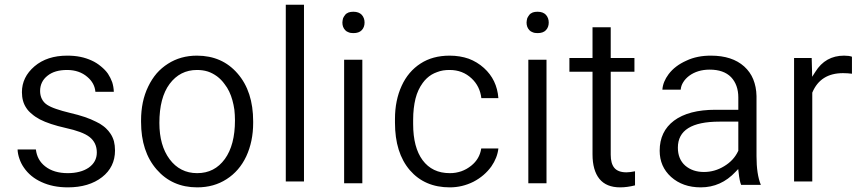

<svg xmlns="http://www.w3.org/2000/svg" viewBox="-20 -794 3699 824"><path d="M360.2 -74.1C348.6 -66.5 335.5 -60.5 320.9 -56.9C305.8 -52.9 289.2 -50.9 271 -50.9C231.2 -50.9 198.5 -60.5 173.8 -80.1C150.6 -98.2 137.5 -122.4 134 -152.6H55.4C55.9 -139 58.9 -125.4 63.5 -112.3C68 -99.2 74.1 -86.6 82.6 -74.6C100.8 -47.9 125.9 -27.2 158.2 -12.6C190.9 2.5 228.2 10.1 271 10.1C331.5 10.1 380.4 -4.5 418.1 -33.8C454.9 -62.5 473.6 -100.8 473.6 -148.1C473.6 -162.7 472 -175.8 469 -187.9C465.5 -200 460.5 -211.1 453.9 -220.7C451.4 -224.2 448.4 -228.2 445.3 -232.2C441.8 -235.8 438.3 -239.8 434.8 -243.3C431.2 -246.9 427.2 -249.9 422.7 -253.4C418.1 -256.4 413.6 -259.4 408.6 -263C403.5 -266 398 -269 392.4 -271.5C364.2 -286.1 327 -298.7 281.1 -309.3C257.4 -314.9 237.3 -320.9 221.2 -326.4C204.5 -332 191.9 -338 182.4 -344.1C172.3 -350.6 164.7 -359.2 159.7 -369.3C154.7 -379.3 152.1 -390.9 152.1 -403.5C152.1 -430.2 162.7 -452.4 183.9 -469C204.5 -485.6 232.2 -493.7 268 -493.7C302.8 -493.7 332 -483.6 354.7 -464C375.8 -446.3 387.4 -424.7 389.4 -400H468.5C468 -414.6 465.5 -428.7 461.5 -441.3C456.9 -453.9 450.9 -466 443.3 -477.6C435.3 -489.2 425.2 -499.2 413.6 -508.8C401 -519.4 387.4 -528 372.8 -534.5C358.2 -541.1 342.1 -546.6 324.4 -550.1C306.8 -553.7 288.2 -555.2 268 -555.2C211.1 -555.2 164.2 -540.1 128 -509.3C92.2 -478.6 74.1 -441.8 74.1 -398.5C74.1 -372.3 80.1 -349.6 92.7 -331C98.7 -321.4 106.8 -312.8 116.9 -304.8C126.4 -296.2 138 -288.7 151.1 -281.6C178.3 -267.5 215.1 -255.4 262 -244.8C309.8 -234.3 344.1 -221.7 363.7 -206.5C374.3 -198.5 381.9 -188.9 387.4 -177.8C392.9 -166.2 395.5 -153.7 395.5 -139.5C395.5 -112.3 383.9 -90.7 360.2 -74.1Z M585.4 -271C585.4 -185.9 607.6 -117.9 652.4 -66.5C696.7 -15.6 754.7 10.1 826.2 10.1C874.1 10.1 915.9 -1.5 952.6 -25.2C988.9 -48.4 1017.1 -81.1 1036.8 -122.9C1056.4 -165.2 1066.5 -213.1 1066.5 -266.5V-273C1066.5 -358.7 1044.3 -427.2 999.5 -478.6C977.3 -504.3 951.6 -523.4 922.9 -536C894.2 -548.6 861.5 -555.2 825.2 -555.2C778.3 -555.2 737 -543.6 700.8 -520.4C682.6 -508.8 666.5 -495.2 652.4 -479.1C638.3 -462.5 626.2 -443.8 616.1 -422.7C605.5 -401 598 -378.3 592.9 -354.2C587.9 -330 585.4 -304.3 585.4 -277.6ZM707.8 -433.8C737.5 -473.6 776.8 -493.7 825.2 -493.7C841.8 -493.7 856.9 -491.7 871.5 -487.2C885.6 -482.6 898.7 -475.6 911.3 -466.5C923.4 -457.4 934.5 -446.3 944.1 -432.7C951.6 -423.2 958.2 -412.6 963.7 -401C969.3 -389.4 973.8 -376.8 977.3 -364.2C980.9 -351.1 983.9 -337.5 985.9 -322.9C987.4 -308.3 988.4 -293.2 988.4 -277.6C988.4 -206.5 973.8 -151.6 945.1 -111.8C915.4 -71 876.1 -50.9 826.2 -50.9C801.5 -50.9 779.3 -55.9 759.7 -66C739.5 -76.1 722.4 -91.2 707.8 -110.8C678.6 -150.1 664 -202 664 -266.5C664 -338.5 678.6 -394.5 707.8 -433.8Z M1284.6 -773.8H1206.5V-15.1H1284.6Z M1535 -537.5H1456.9V-7.6H1535ZM1452.4 -679.1C1454.4 -673.6 1457.4 -669 1461.5 -664.5C1465 -660.5 1470 -657.4 1476.1 -655.4C1481.6 -652.9 1488.7 -651.9 1496.7 -651.9C1512.3 -651.9 1524.4 -655.9 1532.5 -664.5C1540.6 -673 1544.6 -684.1 1544.6 -697.2C1544.6 -710.3 1540.6 -721.4 1532.5 -730.5C1524.4 -739 1512.3 -743.6 1496.7 -743.6C1488.7 -743.6 1481.6 -742.6 1476.1 -740.6C1470 -738 1465 -735 1461.5 -730.5C1459.4 -728 1457.9 -725.9 1456.4 -723.4C1454.9 -720.9 1453.4 -718.4 1452.4 -715.9C1451.4 -712.8 1450.9 -709.8 1450.4 -706.8C1449.9 -703.8 1449.4 -700.8 1449.4 -697.2C1449.4 -690.7 1450.4 -684.6 1452.4 -679.1Z M1793.5 -106.8C1766.8 -143.1 1753.1 -194.5 1753.1 -261.5V-280.1C1753.1 -313.9 1756.7 -344.1 1763.2 -370.8C1769.8 -397 1780.4 -419.1 1794 -437.8C1799.5 -445.3 1805 -451.9 1811.6 -457.9C1818.1 -464 1824.7 -469 1832.2 -473.6C1839.8 -478.1 1847.4 -481.6 1855.9 -484.6C1864 -487.7 1872.5 -490.2 1881.6 -491.7C1890.7 -493.2 1900.3 -493.7 1909.8 -493.7C1947.1 -493.7 1978.3 -481.6 2004 -457.4C2027.7 -435.3 2041.8 -407.1 2045.8 -372.8H2118.9C2114.9 -425.7 2094.2 -468.5 2056.9 -502.3C2037.3 -519.9 2015.6 -533 1991.4 -542.1C1966.8 -550.6 1939.5 -555.2 1909.8 -555.2C1861.5 -555.2 1819.6 -544.1 1784.9 -521.4C1749.6 -498.7 1722.4 -466.5 1703.8 -425.7C1684.6 -383.9 1675.1 -336.5 1675.1 -283.6V-267.5C1675.1 -181.4 1696.2 -113.4 1739 -63.5C1781.4 -14.6 1838.3 10.1 1910.3 10.1C1928 10.1 1945.6 8.1 1962.7 4C1979.3 0 1996 -6 2012.1 -14.1C2043.8 -30.7 2069 -52.4 2088.7 -79.6C2105.8 -104.3 2115.9 -130 2118.9 -156.7H2045.3C2040.8 -127 2026.7 -102.3 2002 -82.6C1995.5 -77.6 1988.9 -73 1981.9 -69C1974.3 -65 1967.3 -61.5 1959.7 -58.9C1952.1 -56.4 1944.1 -54.4 1936 -52.9C1927.5 -51.4 1918.9 -50.9 1910.3 -50.9C1859.9 -50.9 1821.2 -69.5 1793.5 -106.8Z M2325.4 -537.5H2247.4V-7.6H2325.4ZM2242.8 -679.1C2244.8 -673.6 2247.9 -669 2251.9 -664.5C2255.4 -660.5 2260.5 -657.4 2266.5 -655.4C2272 -652.9 2279.1 -651.9 2287.2 -651.9C2302.8 -651.9 2314.9 -655.9 2322.9 -664.5C2331 -673 2335 -684.1 2335 -697.2C2335 -710.3 2331 -721.4 2322.9 -730.5C2314.9 -739 2302.8 -743.6 2287.2 -743.6C2279.1 -743.6 2272 -742.6 2266.5 -740.6C2260.5 -738 2255.4 -735 2251.9 -730.5C2249.9 -728 2248.4 -725.9 2246.9 -723.4C2245.3 -720.9 2243.8 -718.4 2242.8 -715.9C2241.8 -712.8 2241.3 -709.8 2240.8 -706.8C2240.3 -703.8 2239.8 -700.8 2239.8 -697.2C2239.8 -690.7 2240.8 -684.6 2242.8 -679.1Z M2522.9 -677.1V-552.6V-545.1H2515.4H2423.7V-486.1H2515.4H2522.9V-478.6V-131.5C2522.9 -85.6 2533 -50.4 2552.6 -26.2C2572.3 -2 2602 10.1 2641.3 10.1C2662 10.1 2683.1 7.1 2705.3 1.5V-58.9C2690.2 -55.9 2678.1 -54.4 2668.5 -54.4C2644.3 -54.4 2626.7 -61 2616.1 -74.1C2606 -86.6 2601 -105.3 2601 -130V-478.6V-486.1H2608.6H2702.8V-545.1H2608.6H2601V-552.6V-677.1Z M3245.3 -0.5C3232.7 -31.2 3226.7 -72.5 3226.7 -123.4V-381.4C3226.2 -408.6 3221.2 -432.7 3212.6 -453.9C3204 -475.1 3190.9 -493.2 3173.8 -508.8C3139.5 -539.5 3092.2 -555.2 3031.2 -555.2C3011.6 -555.2 2993.5 -553.7 2975.8 -550.1C2958.2 -546.6 2941.1 -541.1 2925.4 -533.5C2893.7 -519.4 2868 -500.3 2849.4 -475.6C2833.2 -453.9 2824.2 -431.7 2822.7 -409.1H2901.3C2902.3 -420.7 2905.8 -431.2 2912.3 -441.3C2918.4 -451.4 2927 -460.5 2937.5 -468.5C2961.2 -486.1 2990.9 -495.2 3025.7 -495.2C3065.5 -495.2 3096.2 -484.6 3117.4 -463C3138 -441.3 3148.6 -412.1 3148.6 -375.8V-331V-322.9H3141.1H3050.4C2973.8 -322.9 2914.4 -307.3 2872.5 -276.1C2831.7 -245.3 2811.1 -202.5 2811.1 -147.1C2811.1 -101.8 2827.2 -64.5 2859.9 -34.8C2893.2 -5 2935.5 10.1 2987.4 10.1C3045.3 10.1 3095.2 -12.1 3137 -56.9L3148.1 -68.5L3150.1 -52.4C3152.6 -28.7 3156.2 -11.1 3160.7 -0.5ZM2920.9 -83.1C2899.7 -101.8 2889.2 -127.5 2889.2 -160.2C2889.2 -234.8 2948.6 -272 3068 -272H3141.1H3148.6V-264V-148.1V-146.6L3147.6 -145.1C3135 -118.4 3115.4 -97.2 3087.7 -80.6C3060.5 -64 3031.7 -55.9 3001 -55.9C2968.8 -55.9 2942.1 -65 2920.9 -83.1Z M3636.3 -550.6C3627.7 -553.7 3616.6 -555.2 3602.5 -555.2C3549.1 -555.2 3507.8 -532 3479.1 -485.6L3465.5 -464.5L3465 -489.7L3463.5 -545.1H3387.9V-15.1H3466V-394.5V-396L3466.5 -397.5C3489.7 -452.4 3533.5 -480.1 3598 -480.1C3611.6 -480.1 3624.2 -479.1 3636.3 -477.6Z"/></svg>

Font: Vazir FD Light
Style: Regular
Weight: 300
Foundry: DejaVu fonts team - Redesigned by Saber Rastikerdar
Version: Version 21.10;October 20, 2019;FontCreator 12.0.0.2547 64-bi